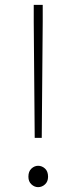

<svg xmlns="http://www.w3.org/2000/svg" viewBox="-20 -758 315 791"><path d="M123 -190 119 -668V-738H156V-668L152 -190ZM137 13Q122 13 109.5 1.5Q97 -10 97 -30Q97 -52 109.5 -63.5Q122 -75 137 -75Q153 -75 165.5 -63.5Q178 -52 178 -30Q178 -10 165.5 1.5Q153 13 137 13Z"/></svg>

Font: Noto Sans TC Thin Thin
Style: Regular
Weight: 250
Version: Version 2.004-H2;hotconv 1.0.118;makeotfexe 2.5.65603